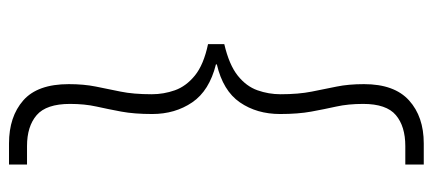

<svg xmlns="http://www.w3.org/2000/svg" viewBox="-294 -558 984 437"><g transform="rotate(-90 198.5 -339.0)"><path d="M91 133H43V91H85Q130 91 155.5 69.5Q181 48 181 -5Q181 -39 175 -66Q169 -93 163.5 -123Q158 -153 158 -194Q158 -247 184.5 -285.5Q211 -324 271 -338V-340Q211 -355 184.5 -394Q158 -433 158 -485Q158 -526 163.5 -555.5Q169 -585 175 -612Q181 -639 181 -672Q181 -726 155.5 -748Q130 -770 85 -770H43V-811H91Q152 -811 189 -778.5Q226 -746 226 -675Q226 -641 220.5 -613.5Q215 -586 209 -557Q203 -528 203 -486Q203 -459 212 -433.5Q221 -408 245.5 -388Q270 -368 317 -358V-321Q270 -310 245.5 -290.5Q221 -271 212 -245.5Q203 -220 203 -193Q203 -152 209 -122Q215 -92 220.5 -65Q226 -38 226 -3Q226 66 189 99.5Q152 133 91 133Z"/></g></svg>

Font: DM Sans 18pt ExtraLight
Style: Regular
Weight: 250
Designer: Colophon Foundry, Jonny Pinhorn
Foundry: Colophon Foundry
Version: Version 4.004;gftools[0.9.30]